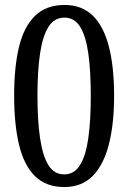

<svg xmlns="http://www.w3.org/2000/svg" viewBox="-20 -744 517 774"><path d="M239 10Q166 10 121.5 -33.5Q77 -77 57 -159.5Q37 -242 37 -359Q37 -473 56.5 -554.5Q76 -636 121 -680Q166 -724 240 -724Q310 -724 354 -681Q398 -638 419 -556Q440 -474 440 -358Q440 -243 418.5 -160.5Q397 -78 353 -34Q309 10 239 10ZM239 -41Q279 -41 302.5 -78.5Q326 -116 336 -187Q346 -258 346 -358Q346 -458 336 -528.5Q326 -599 303 -636Q280 -673 240 -673Q199 -673 175.5 -636Q152 -599 141.5 -528.5Q131 -458 131 -358Q131 -258 141.5 -187Q152 -116 175 -78.5Q198 -41 239 -41Z"/></svg>

Font: Noto Serif Khmer Condensed
Style: Regular
Weight: 400
Width: 3
Designer: Danh Hong and the Monotype Design Team
Foundry: Monotype Imaging Inc.
Version: Version 2.004